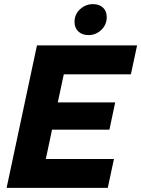

<svg xmlns="http://www.w3.org/2000/svg" viewBox="-20 -910 684 930"><path d="M12 0 159 -690H644L614 -550H289L260 -414H538L510 -282H232L202 -140H532L502 0ZM341 -804Q341 -841 368 -865.5Q395 -890 430 -890Q461 -890 479 -873Q497 -856 497 -827Q497 -790 470.5 -765Q444 -740 409 -740Q378 -740 359.5 -757.5Q341 -775 341 -804Z"/></svg>

Font: Radio Canada
Style: Italic
Weight: 400
Italic angle: -12°
Designer: Charles Daoud, Etienne Aubert Bonn, Alexandre Saumier Demers, Jacques Le Bailly
Foundry: Radio-Canada
Version: Version 2.104;gftools[0.9.28.dev5+ged2979d]